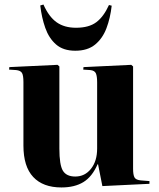

<svg xmlns="http://www.w3.org/2000/svg" viewBox="-20 -810 699 844"><path d="M250 14Q169 14 126 -32Q83 -78 83 -170V-449Q83 -479 76.5 -489.5Q70 -500 51 -502L20 -504L21 -515L233 -525L241 -518V-157Q241 -85 256.5 -59.5Q272 -34 311 -34Q353 -34 380 -68Q407 -102 407 -157V-448Q407 -475 401.5 -487.5Q396 -500 377 -502L346 -504L347 -515L557 -525L565 -518V-68Q565 -42 571 -30.5Q577 -19 599 -17L637 -14V-2L430 8L411 -88H409Q385 -33 346.5 -9.5Q308 14 250 14ZM311 -587Q258 -587 226.5 -614.5Q195 -642 179 -687.5Q163 -733 157 -786L171 -790Q195 -736 229 -712Q263 -688 314 -688Q371 -688 403.5 -712.5Q436 -737 459 -788L471 -785Q465 -731 448 -686Q431 -641 398 -614Q365 -587 311 -587Z"/></svg>

Font: Literata 72pt
Style: Bold
Weight: 700
Designer: Latin by Veronika Burian and Jose Scaglione. Greek by Irene Vlachou. Cyrillic by Vera Evstafieva.
Foundry: TypeTogether
Version: Version 3.002